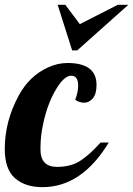

<svg xmlns="http://www.w3.org/2000/svg" viewBox="-33 -770 552 796"><path d="M247.1 -508.8Q367.2 -508.8 367.2 -418Q367.2 -379.9 351.6 -362.1Q335.9 -344.2 316.4 -344.2Q296.9 -344.2 278.8 -356Q291 -388.2 291 -415Q291 -456.1 262.5 -456.1Q233.9 -456.1 202.1 -404.3Q156.7 -331.1 139.6 -222.2Q134.8 -189.5 134.8 -150.4Q134.8 -78.1 203.6 -78.1Q261.2 -78.1 300.5 -103.8Q339.8 -129.4 383.8 -179.2H418Q305.7 5.9 143.1 5.9Q71.8 5.9 29.3 -31Q-13.2 -67.9 -13.2 -152.8Q-13.2 -267.6 44.9 -374.5Q88.9 -455.1 165.5 -490.2Q205.1 -508.8 247.1 -508.8ZM287.1 -561H266.1L206.1 -750H237.8L297.9 -669.9L455.1 -750H499Z"/></svg>

Font: UVF Lobster12
Style: Regular
Weight: 400
Designer: Pablo Impallari
Foundry: Pablo Impallari. www.impallari.com
Version: Version 1.004